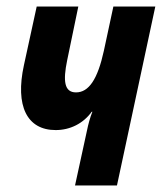

<svg xmlns="http://www.w3.org/2000/svg" viewBox="-20 -566 494 586"><path d="M209 0H337L454 -546H326L297 -411C278 -324 251 -284 212 -284C176 -284 172 -319 185 -382L219 -546H92L53 -367C26 -243 62 -169 150 -169C194 -169 234 -189 260 -225H262C255 -208 249 -185 246 -170Z"/></svg>

Font: Noto Sans ExtraCondensed
Style: Bold Italic
Weight: 700
Width: 2
Italic angle: -12°
Designer: Monotype Design Team
Foundry: Monotype Imaging Inc.
Version: Version 2.013